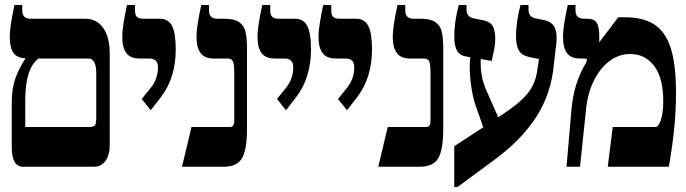

<svg xmlns="http://www.w3.org/2000/svg" viewBox="-20 -667 2743 768"><path d="M419 -451V-88Q419 -47 402 -23.5Q385 0 356 0H73Q27 0 27 -78V-257Q27 -313 41.5 -353.5Q56 -394 81 -432V-434Q48 -435 33.5 -456Q19 -477 19 -520Q19 -560 38 -647H69V-625Q69 -592 103 -592H321Q367 -592 393 -555Q419 -518 419 -451ZM365 -375Q365 -433 333 -433H134Q81 -393 81 -267V-159H334Q355 -159 360 -166Q365 -173 365 -197Z M547 -271 584 -317Q612 -353 612 -397Q612 -416 603 -424.5Q594 -433 576 -433H537Q502 -433 485.5 -454.5Q469 -476 469 -520Q469 -560 488 -647H520V-625Q520 -607 528 -599.5Q536 -592 553 -592H620Q653 -592 668 -563.5Q683 -535 683 -470Q683 -356 624 -279L583 -226Z M746 -159H900Q917 -159 917 -183V-378Q917 -411 911.5 -422Q906 -433 890 -433H834Q799 -433 782.5 -454.5Q766 -476 766 -520Q766 -560 785 -647H816V-625Q816 -592 850 -592H879Q917 -592 936.5 -578.5Q956 -565 962 -540Q968 -515 968 -471V-152Q968 -70 948.5 -35Q929 0 874 0H708Z M1088 -271 1125 -317Q1153 -353 1153 -397Q1153 -416 1144 -424.5Q1135 -433 1117 -433H1078Q1043 -433 1026.5 -454.5Q1010 -476 1010 -520Q1010 -560 1029 -647H1061V-625Q1061 -607 1069 -599.5Q1077 -592 1094 -592H1161Q1194 -592 1209 -563.5Q1224 -535 1224 -470Q1224 -356 1165 -279L1124 -226Z M1332 -271 1369 -317Q1397 -353 1397 -397Q1397 -416 1388 -424.5Q1379 -433 1361 -433H1322Q1287 -433 1270.5 -454.5Q1254 -476 1254 -520Q1254 -560 1273 -647H1305V-625Q1305 -607 1313 -599.5Q1321 -592 1338 -592H1405Q1438 -592 1453 -563.5Q1468 -535 1468 -470Q1468 -356 1409 -279L1368 -226Z M1531 -159H1685Q1702 -159 1702 -183V-378Q1702 -411 1696.5 -422Q1691 -433 1675 -433H1619Q1584 -433 1567.5 -454.5Q1551 -476 1551 -520Q1551 -560 1570 -647H1601V-625Q1601 -592 1635 -592H1664Q1702 -592 1721.5 -578.5Q1741 -565 1747 -540Q1753 -515 1753 -471V-152Q1753 -70 1733.5 -35Q1714 0 1659 0H1493Z M2206 -500 2196 -414Q2186 -294 2125.5 -200Q2065 -106 1954 -25L1810 81H1797V-82L1913 -158L1881 -249Q1871 -280 1865 -321Q1859 -362 1859 -400Q1859 -416 1861 -438L1849 -440Q1820 -444 1808.5 -463.5Q1797 -483 1797 -522Q1797 -578 1815 -647H1846V-630Q1846 -600 1873 -594L1908 -587Q1938 -582 1949.5 -565Q1961 -548 1961 -511Q1961 -484 1952 -448Q1951 -442 1947 -423L1903 -431Q1900 -365 1923 -311L1973 -198Q2030 -235 2061 -262.5Q2092 -290 2108.5 -320Q2125 -350 2130 -392L2136 -431L2096 -439Q2068 -445 2056 -464.5Q2044 -484 2044 -523Q2044 -579 2062 -647H2094V-631Q2094 -599 2120 -594L2154 -587Q2184 -582 2196.5 -561Q2209 -540 2206 -500Z M2266 -230Q2275 -334 2323 -414Q2328 -422 2328 -427Q2328 -433 2316 -433H2300Q2264 -433 2248 -454.5Q2232 -476 2232 -521Q2232 -560 2251 -647H2282V-625Q2282 -592 2316 -592H2331Q2356 -592 2366.5 -576.5Q2377 -561 2377 -523V-500L2378 -499L2453 -598H2478Q2553 -598 2597.5 -569Q2642 -540 2663 -474.5Q2684 -409 2684 -296Q2684 -157 2655 0H2411L2431 -159H2600Q2607 -159 2612 -164.5Q2617 -170 2622 -183Q2633 -213 2633 -262Q2633 -356 2596.5 -403.5Q2560 -451 2501 -451Q2455 -451 2417 -422Q2379 -393 2354.5 -342.5Q2330 -292 2324 -228L2300 0H2246Z"/></svg>

Font: Noto Serif Hebrew CondExtraBold
Style: Regular
Weight: 800
Width: 3
Designer: Monotype Design Team
Foundry: Monotype Imaging Inc.
Version: Version 1.000